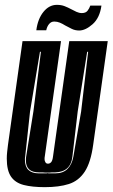

<svg xmlns="http://www.w3.org/2000/svg" viewBox="-20 -761 465 793"><path d="M165 12Q113 12 78 3Q43 -6 25.5 -31.5Q8 -57 8 -106Q8 -119 9.5 -133Q11 -147 13 -163L73 -591H232L165 -115Q164 -111 164 -104Q164 -97 167 -92Q170 -85 178 -85Q186 -85 191.5 -91.5Q197 -98 199 -115L266 -591H425L365 -164Q355 -90 330 -52Q305 -14 264.5 -1Q224 12 165 12ZM141 -45H168Q174 -45 177 -46Q179 -45 184 -45H208Q240 -45 258.5 -63Q277 -81 283 -114L315 -300L344 -547H340L301 -301L279 -114Q272 -51 208 -49H194Q190 -48 184 -48H168L156 -49H141Q87 -49 87 -98Q87 -102 87 -106Q87 -110 88 -114L118 -301L149 -547H145L104 -300L84 -114Q83 -110 83 -107Q83 -104 83 -101Q83 -45 141 -45ZM307 -635Q290 -635 276 -642Q262 -649 249 -656Q238 -663 227 -667.5Q216 -672 204 -672Q191 -672 182.5 -661.5Q174 -651 171 -636H130Q136 -683 159.5 -712Q183 -741 215 -741Q233 -741 247 -735.5Q261 -730 274 -723Q285 -717 296 -712Q307 -707 318 -707Q334 -707 341.5 -716.5Q349 -726 353 -738H399Q392 -687 362.5 -661Q333 -635 307 -635Z"/></svg>

Font: Alumni Sans Inline One
Style: Italic
Weight: 400
Italic angle: -8°
Designer: Robert E. Leuschke
Foundry: Robert E. Leuschke
Version: Version 1.100; ttfautohint (v1.8.3)